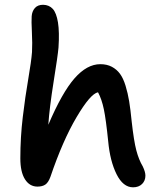

<svg xmlns="http://www.w3.org/2000/svg" viewBox="-20 -798 680 811"><path d="M138.2 -9.8Q105 -9.8 85.4 -40.8Q65.9 -71.8 65.9 -128.9Q65.9 -217.8 76.2 -303.5Q86.4 -389.2 99.4 -464.4Q112.3 -539.6 115.2 -578.1Q117.2 -614.3 114.7 -662.4Q112.3 -710.4 113.8 -729Q115.2 -750 127.2 -763.9Q139.2 -777.8 162.1 -777.8Q187.5 -777.3 202.9 -760.5Q218.3 -743.7 224.9 -703.1Q231.4 -662.6 227.1 -597.2Q224.1 -562.5 206.5 -452.9Q189 -343.3 184.1 -271Q242.2 -407.2 294.7 -467Q347.2 -526.9 403.8 -526.9Q431.6 -526.9 452.4 -515.9Q473.1 -504.9 486.8 -486.3Q500.5 -467.8 510.3 -436Q520 -404.3 525.6 -370.1Q531.2 -335.9 536.1 -286.1Q545.4 -202.1 555.9 -162.6Q566.4 -123 583 -95.2Q594.2 -71.8 594.2 -56.2Q594.2 -34.7 580.1 -20.8Q565.9 -6.8 542 -6.8Q500 -6.8 472.4 -62Q444.8 -117.2 437 -201.2Q427.7 -293 418.7 -336.2Q409.7 -379.4 394 -408.2Q361.8 -401.9 303.5 -303.2Q245.1 -204.6 192.9 -50.8Q184.1 -26.9 171.4 -18.3Q158.7 -9.8 138.2 -9.8Z"/></svg>

Font: Shantell Sans Bouncy
Style: Regular
Weight: 500
Designer: Stephen Nixon, Anya Danilova, Shantell Martin
Foundry: Arrow Type
Version: Version 1.006;[9816181b4]